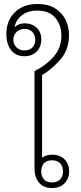

<svg xmlns="http://www.w3.org/2000/svg" viewBox="-20 -938 408 963"><path d="M168 -918Q220 -918 255 -897Q290 -876 308 -840.5Q326 -805 326 -763Q326 -692 287 -644.5Q248 -597 191 -561V-147Q211 -162 242 -162Q282 -162 304.5 -138Q327 -114 327 -79Q327 -44 304.5 -19.5Q282 5 241 5Q198 5 175.5 -22Q153 -49 153 -96V-581Q215 -613 251.5 -656.5Q288 -700 288 -760Q288 -812 257.5 -848.5Q227 -885 166 -885Q120 -885 89.5 -861Q59 -837 53 -801Q73 -821 105 -821Q139 -821 163 -799.5Q187 -778 187 -740Q187 -703 164 -679.5Q141 -656 103 -656Q60 -656 36 -686Q12 -716 12 -768Q12 -835 54.5 -876.5Q97 -918 168 -918ZM103 -685Q128 -685 142.5 -700Q157 -715 157 -739Q157 -762 142.5 -777.5Q128 -793 103 -793Q79 -793 63 -777.5Q47 -762 47 -739Q47 -715 63 -700Q79 -685 103 -685ZM241 -134Q214 -134 200.5 -119Q187 -104 187 -78Q187 -53 200.5 -38Q214 -23 241 -23Q267 -23 281.5 -38Q296 -53 296 -78Q296 -104 281.5 -119Q267 -134 241 -134Z"/></svg>

Font: Noto Sans Thai Looped ExtLight
Style: Regular
Weight: 200
Designer: Sasikarn Vongin, Ben Mitchell
Foundry: The Fontpad Ltd
Version: Version 1.00